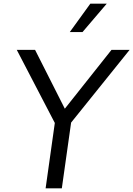

<svg xmlns="http://www.w3.org/2000/svg" viewBox="-20 -1020 722 1040"><path d="M426.8 -846.2H357.9L469.2 -1000H558.1ZM365.2 -356 314.9 0H227.1L276.9 -354L70.8 -750H169.9L331.1 -431.2L584 -750H682.1Z"/></svg>

Font: Oakes Grotesk
Style: Italic
Weight: 400
Italic angle: -8°
Designer: Samuel Oakes
Foundry: Samuel Oakes
Version: Version 1.000;PS 001.000;hotconv 1.0.88;makeotf.lib2.5.64775